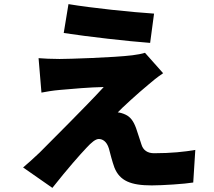

<svg xmlns="http://www.w3.org/2000/svg" viewBox="-20 -843 1040 931"><path d="M312 -823 289 -683C407 -665 600 -643 708 -635L727 -777C619 -784 426 -804 312 -823ZM771 -488 683 -587C672 -583 641 -577 622 -575C534 -564 311 -557 269 -557C230 -557 190 -559 167 -561L181 -394C202 -398 235 -404 271 -407C326 -412 418 -420 483 -421C396 -326 230 -162 172 -103C141 -73 113 -49 92 -31L234 68C310 -28 366 -91 399 -126C423 -152 443 -169 459 -169C476 -169 497 -159 508 -123C514 -100 524 -60 535 -30C561 34 614 56 716 56C767 56 876 49 917 42L927 -116C875 -107 810 -100 727 -100C695 -100 674 -115 666 -142C658 -165 649 -196 640 -221C627 -257 612 -276 589 -287C577 -293 559 -298 551 -298C567 -316 650 -392 700 -433C721 -451 740 -467 771 -488Z"/></svg>

Font: ChiuKong Gothic MN Heavy
Style: Regular
Weight: 900
Designer: Ryoko NISHIZUKA 西塚涼子 (kana, bopomofo & ideographs); Paul D. Hunt (Latin, Greek & Cyrillic); Sandoll Communications 산돌커뮤니
Foundry: Adobe
Version: Version 1.300